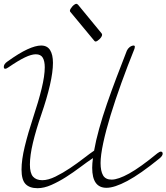

<svg xmlns="http://www.w3.org/2000/svg" viewBox="-20 -967 874 1008"><path d="M25 -614Q14 -606 7 -606Q0 -606 0 -616Q0 -631 19 -644Q80 -688 123.5 -708Q167 -728 196 -728Q228 -728 243 -704Q258 -680 258 -637Q258 -589 242 -519.5Q226 -450 197 -366Q169 -285 153 -218Q137 -151 137 -103Q137 -58 153.5 -39.5Q170 -21 202 -21Q233 -21 271.5 -40Q310 -59 348 -84.5Q386 -110 419.5 -136Q453 -162 474 -176Q483 -228 500.5 -291Q518 -354 541.5 -422Q565 -490 592 -561Q619 -632 646 -701Q651 -712 660.5 -719.5Q670 -727 681 -728Q688 -728 688 -721Q688 -719 686 -711Q650 -622 617.5 -532Q585 -442 560.5 -362Q536 -282 522 -216.5Q508 -151 508 -111Q508 -69 521 -46.5Q534 -24 566 -24Q600 -24 658 -56Q716 -88 806 -162Q818 -171 824 -171Q834 -171 834 -160Q834 -149 817 -135Q716 -53 648.5 -17Q581 19 539 19Q464 19 464 -86Q464 -97 465 -110Q466 -123 468 -137Q438 -117 401.5 -89.5Q365 -62 326.5 -37.5Q288 -13 249.5 4Q211 21 177 21Q135 21 114 -1Q93 -23 93 -77Q93 -128 110 -198Q127 -268 155 -353Q182 -434 198.5 -501.5Q215 -569 215 -614Q215 -646 204.5 -664Q194 -682 168 -682Q145 -682 110.5 -665.5Q76 -649 25 -614ZM349 -905Q347 -907 347 -911Q347 -915 351 -921.5Q355 -928 360 -933.5Q365 -939 371 -943Q377 -947 381 -947Q383 -947 389 -943L514 -791Q516 -787 516 -784Q516 -780 512.5 -774Q509 -768 503.5 -762.5Q498 -757 492 -753Q486 -749 482 -749Q478 -749 475 -753Z"/></svg>

Font: Discipuli Britannica
Style: Regular
Weight: 400
Designer: Peter Wiegel
Foundry: Peter Wiegel
Version: Version 0.001 2009